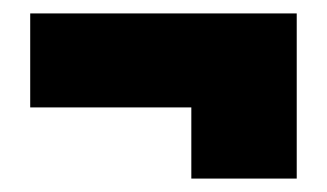

<svg xmlns="http://www.w3.org/2000/svg" viewBox="-20 -393 487 286"><path d="M265 -233H25V-373H422V-127H265Z"/></svg>

Font: Prompt
Style: Bold
Weight: 700
Designer: Katatrad Team
Foundry: CadsonDemak
Version: Version 1.000